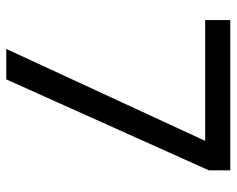

<svg xmlns="http://www.w3.org/2000/svg" viewBox="-91 -663 754 612"><g transform="rotate(90 286.0 -357.0)"><path d="M136 0 429 -634H44V-714H523V-646L233 0Z"/></g></svg>

Font: Noto Sans Tifinagh Ahaggar
Style: Regular
Weight: 400
Designer: JamraPatel
Foundry: JamraPatel LLC
Version: Version 2.006; ttfautohint (v1.8.4.7-5d5b)